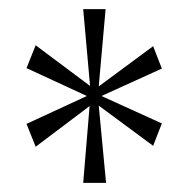

<svg xmlns="http://www.w3.org/2000/svg" viewBox="-20 -780 416 420"><path d="M162 -380 176 -548 58 -459 38 -509 170 -570 38 -631 58 -681 177 -592 162 -760H211L196 -591L315 -679L334 -630L202 -570L334 -510L315 -461L196 -549L212 -380Z"/></svg>

Font: Noto Serif Ethiopic Condensed ExtraLight
Style: Regular
Weight: 200
Width: 3
Designer: Monotype Design Team
Foundry: Monotype Imaging Inc.
Version: Version 2.102; ttfautohint (v1.8.4.7-5d5b)